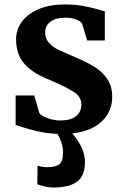

<svg xmlns="http://www.w3.org/2000/svg" viewBox="-20 -588 559 859"><path d="M147 236 148 153Q168 160 190 160Q229 160 245.5 147Q262 134 262 91Q262 71 254.5 49Q247 27 237 11Q190 9 149 -0.5Q108 -10 82.5 -18.5Q57 -27 50 -29V-161H133L156 -82Q164 -70 192.5 -59.5Q221 -49 250 -49Q297 -49 320.5 -68.5Q344 -88 344 -120Q344 -153 315 -173.5Q286 -194 217 -224L189 -236Q120 -265 86 -306Q52 -347 52 -412Q52 -457 79 -492.5Q106 -528 155 -548Q204 -568 268 -568Q315 -568 348.5 -562Q382 -556 419 -546Q439 -539 449 -538V-407H370L347 -483Q341 -493 320 -501Q299 -509 272 -509Q231 -509 206.5 -491.5Q182 -474 182 -443Q182 -415 199 -396.5Q216 -378 236 -368Q256 -358 310 -335Q364 -312 399.5 -291Q435 -270 458.5 -236.5Q482 -203 482 -155Q482 -90 436 -45.5Q390 -1 303 9Q325 32 342.5 66.5Q360 101 360 137Q360 199 324.5 225Q289 251 218 251Q201 251 181 246.5Q161 242 147 236Z"/></svg>

Font: Koeln Type Serif
Style: Bold
Weight: 700
Designer: Eben Sorkin
Foundry: Eben Sorkin
Version: Version 2.002